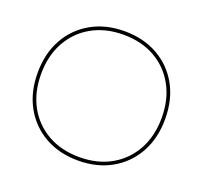

<svg xmlns="http://www.w3.org/2000/svg" viewBox="-128 -888 1107 1047"><g transform="rotate(20 425.0 -365.0)"><path d="M425 10Q315 10 231.5 -37.5Q148 -85 101.5 -169.5Q55 -254 55 -365Q55 -477 101.5 -561Q148 -645 231.5 -692.5Q315 -740 425 -740Q535 -740 618.5 -692.5Q702 -645 748.5 -561Q795 -477 795 -365Q795 -254 748.5 -169.5Q702 -85 618.5 -37.5Q535 10 425 10ZM425 -10Q530 -10 608.5 -54.5Q687 -99 731 -179Q775 -259 775 -365Q775 -471 731 -551Q687 -631 608.5 -675.5Q530 -720 425 -720Q321 -720 242 -675.5Q163 -631 119 -551Q75 -471 75 -365Q75 -259 119 -179Q163 -99 242 -54.5Q321 -10 425 -10Z"/></g></svg>

Font: M PLUS 1 Thin
Style: Regular
Weight: 100
Designer: Coji Morishita
Foundry: UNDERFOREST DESIGN
Version: Version 1.001